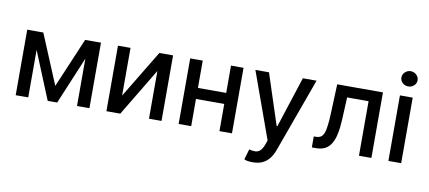

<svg xmlns="http://www.w3.org/2000/svg" viewBox="-81 -1064 3516 1575"><g transform="rotate(10 1677.0 -276.5)"><path d="M377.9 -131.8Q421.9 -235.4 553.7 -545.9Q576.2 -545.9 645.5 -545.9Q587.9 -409.2 417 0Q397.5 0 337.9 0Q282.2 -136.7 114.3 -545.9Q136.7 -545.9 205.1 -545.9Q248 -442.4 377.9 -131.8ZM175.8 -545.9Q175.8 -409.2 175.8 0Q149.4 0 71.3 0Q71.3 -136.7 71.3 -545.9Q97.7 -545.9 175.8 -545.9ZM582 0Q582 -136.7 582 -545.9Q608.4 -545.9 685.5 -545.9Q685.5 -409.2 685.5 0Q660.2 0 582 0Z M931.6 -148.4Q991.2 -248 1171.9 -545.9Q1200.2 -545.9 1286.1 -545.9Q1286.1 -409.2 1286.1 0Q1259.8 0 1181.6 0Q1181.6 -99.6 1181.6 -397.5Q1122.1 -297.9 942.4 0Q914.1 0 827.1 0Q827.1 -136.7 827.1 -545.9Q853.5 -545.9 931.6 -545.9Q931.6 -446.3 931.6 -148.4Z M1798.8 -318.4Q1798.8 -295.9 1798.8 -226.6Q1724.6 -226.6 1502.9 -226.6Q1502.9 -250 1502.9 -318.4Q1577.1 -318.4 1798.8 -318.4ZM1533.2 -545.9Q1533.2 -409.2 1533.2 0Q1506.8 0 1428.7 0Q1428.7 -136.7 1428.7 -545.9Q1455.1 -545.9 1533.2 -545.9ZM1873 -545.9Q1873 -409.2 1873 0Q1846.7 0 1768.6 0Q1768.6 -136.7 1768.6 -545.9Q1794.9 -545.9 1873 -545.9Z M2082 204.1Q2057.6 204.1 2038.1 201.2Q2018.6 197.3 2009.8 192.4Q2017.6 164.1 2035.2 105.5Q2064.5 113.3 2086.9 112.3Q2109.4 111.3 2127 95.7Q2144.5 79.1 2158.2 43Q2162.1 31.2 2170.9 6.8Q2121.1 -130.9 1971.7 -545.9Q2000 -545.9 2085 -545.9Q2120.1 -439.5 2223.6 -122.1Q2224.6 -122.1 2229.5 -122.1Q2263.7 -227.5 2367.2 -545.9Q2395.5 -545.9 2481.4 -545.9Q2424.8 -390.6 2256.8 73.2Q2241.2 115.2 2216.8 145.5Q2192.4 174.8 2159.2 189.5Q2126 204.1 2082 204.1Z M2538.1 0Q2538.1 -23.4 2538.1 -91.8Q2543 -91.8 2557.6 -91.8Q2580.1 -91.8 2595.7 -101.6Q2611.3 -111.3 2621.1 -134.8Q2630.9 -158.2 2635.7 -200.2Q2641.6 -241.2 2643.6 -303.7Q2647.5 -384.8 2653.3 -545.9Q2749 -545.9 3034.2 -545.9Q3034.2 -409.2 3034.2 0Q3007.8 0 2930.7 0Q2930.7 -113.3 2930.7 -454.1Q2885.7 -454.1 2752 -454.1Q2750 -407.2 2743.2 -268.6Q2740.2 -201.2 2729.5 -150.4Q2719.7 -100.6 2699.2 -66.4Q2679.7 -33.2 2648.4 -16.6Q2617.2 0 2572.3 0Q2560.5 0 2538.1 0Z M3175.8 0Q3175.8 -136.7 3175.8 -545.9Q3202.1 -545.9 3282.2 -545.9Q3282.2 -409.2 3282.2 0Q3255.9 0 3175.8 0ZM3229.5 -629.9Q3202.1 -629.9 3181.6 -648.4Q3162.1 -667 3162.1 -692.4Q3162.1 -718.8 3181.6 -737.3Q3202.1 -756.8 3229.5 -756.8Q3256.8 -756.8 3277.3 -737.3Q3296.9 -718.8 3296.9 -692.4Q3296.9 -667 3277.3 -648.4Q3256.8 -629.9 3229.5 -629.9Z"/></g></svg>

Font: DeepSea
Style: Medium
Weight: 500
Designer: Stem
Version: Version 3.019;git-0a5106e0b